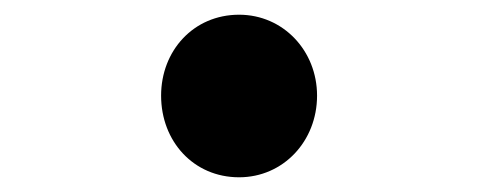

<svg xmlns="http://www.w3.org/2000/svg" viewBox="-20 -467 650 261"><path d="M305 -226C365 -226 411 -275 411 -337C411 -398 365 -447 305 -447C243 -447 199 -398 199 -337C199 -275 243 -226 305 -226Z"/></svg>

Font: コーポレート・ロゴ（ラウンド）ver3 Bold
Style: Regular
Weight: 700
Designer: [KANA_main] LOGOTYPE.JP [Source Han Sans] Ryoko NISHIZUKA 西塚涼子 (kana, bopomofo & ideographs); Paul D. Hunt (Latin, Greek
Version: Version 12.001;FEAKit 1.0